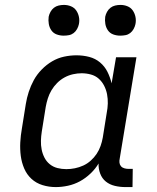

<svg xmlns="http://www.w3.org/2000/svg" viewBox="-20 -753 640 781"><path d="M207 8Q179 8 153 0Q127 -8 108 -25.5Q89 -43 78.5 -67.5Q68 -92 64.5 -119Q61 -146 62.5 -174Q64 -202 69 -230L85 -330Q89 -355 97 -379.5Q105 -404 117.5 -427Q130 -450 149.5 -470Q169 -490 192 -503.5Q215 -517 240.5 -522.5Q266 -528 291 -528Q318 -528 343 -521.5Q368 -515 387 -499Q406 -483 417 -461Q428 -439 434 -414L452 -520H535L467 -108Q465 -99 466 -91Q467 -83 472 -77Q477 -71 485.5 -68.5Q494 -66 503 -66H520L519 8H490Q468 8 447 3Q426 -2 410.5 -14.5Q395 -27 387.5 -47Q380 -67 381 -88Q368 -66 348 -47Q328 -28 305 -15.5Q282 -3 256.5 2.5Q231 8 207 8ZM250 -65Q267 -65 284.5 -68.5Q302 -72 318.5 -79.5Q335 -87 349 -99.5Q363 -112 373 -127Q383 -142 389 -159Q395 -176 398 -193L414 -293Q418 -313 418.5 -332Q419 -351 415.5 -369.5Q412 -388 403.5 -404.5Q395 -421 381.5 -433Q368 -445 349.5 -450Q331 -455 312 -455Q295 -455 277 -451Q259 -447 242.5 -438Q226 -429 212.5 -415.5Q199 -402 189.5 -386Q180 -370 174.5 -352.5Q169 -335 166 -318L150 -218Q147 -199 146.5 -180.5Q146 -162 149.5 -144.5Q153 -127 161 -111.5Q169 -96 182.5 -85Q196 -74 213.5 -69.5Q231 -65 250 -65ZM469 -608Q454 -608 440.5 -613Q427 -618 419 -629.5Q411 -641 408.5 -655.5Q406 -670 408 -685Q410 -695 415.5 -705Q421 -715 429.5 -721.5Q438 -728 448.5 -730.5Q459 -733 470 -733Q485 -733 498.5 -727.5Q512 -722 520 -710.5Q528 -699 531 -684.5Q534 -670 531 -655Q529 -645 523.5 -635Q518 -625 509.5 -618.5Q501 -612 490.5 -610Q480 -608 469 -608ZM239 -608Q224 -608 210.5 -613Q197 -618 189 -629.5Q181 -641 178.5 -655.5Q176 -670 178 -685Q180 -695 185.5 -705Q191 -715 199.5 -721.5Q208 -728 218.5 -730.5Q229 -733 240 -733Q255 -733 268.5 -727.5Q282 -722 290 -710.5Q298 -699 301 -684.5Q304 -670 301 -655Q299 -645 293.5 -635Q288 -625 279.5 -618.5Q271 -612 260.5 -610Q250 -608 239 -608Z"/></svg>

Font: Iosevka Etoile
Style: Italic
Weight: 400
Italic angle: -9°
Designer: Belleve Invis
Foundry: Belleve Invis
Version: Version 22.1.2; ttfautohint (v1.8.4)